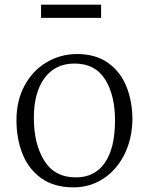

<svg xmlns="http://www.w3.org/2000/svg" viewBox="-20 -796 640 828"><path d="M51 0ZM416 -776V-719H157V-776ZM551 -282Q550 -197 516.5 -130Q483 -63 425.5 -25.5Q368 12 297 12Q213 12 158 -27.5Q103 -67 77 -132.5Q51 -198 51 -278Q51 -363 86.5 -428Q122 -493 182 -528Q242 -563 312 -563Q393 -563 446.5 -524.5Q500 -486 525.5 -422Q551 -358 551 -282ZM126 -288Q126 -175 171 -103Q216 -31 307 -31Q389 -31 432.5 -94.5Q476 -158 476 -277Q476 -386 433 -454Q390 -522 301 -522Q219 -522 172.5 -460Q126 -398 126 -288Z"/></svg>

Font: Martel UltraLight
Style: Regular
Weight: 250
Designer: Dan Reynolds
Foundry: Dan Reynolds
Version: Version 1.001; ttfautohint (v1.1) -l 5 -r 5 -G 72 -x 0 -D la